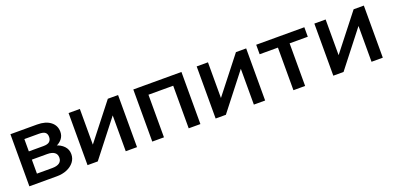

<svg xmlns="http://www.w3.org/2000/svg" viewBox="-4 -1113 3540 1728"><g transform="rotate(-20 1765.5 -249.5)"><path d="M73 0V-499H328Q409 -499 456 -463Q503 -427 503 -366Q503 -328 480.5 -299.5Q458 -271 420 -256L419 -265Q467 -252 497 -220.5Q527 -189 527 -144Q527 -101 501.5 -68.5Q476 -36 433 -18Q390 0 337 0ZM176 -28 118 -84H323Q368 -84 391.5 -101Q415 -118 415 -151Q415 -184 391.5 -201Q368 -218 323 -218H129V-297H315Q357 -297 374.5 -313Q392 -329 392 -358Q392 -387 374.5 -401Q357 -415 315 -415H115L176 -473Z M630 0V-499H738V-144L730 -147L1006 -499H1104V0H996V-355L1003 -352L728 0Z M1250 0V-499H1711V0H1599V-481L1679 -408H1276L1362 -481V0Z M1857 0V-499H1965V-144L1957 -147L2233 -499H2331V0H2223V-355L2230 -352L1955 0Z M2602 0V-462H2714V0ZM2427 -408V-499H2888V-408Z M2984 0V-499H3092V-144L3084 -147L3360 -499H3458V0H3350V-355L3357 -352L3082 0Z"/></g></svg>

Font: Wix Madefor Display SemiBold
Style: Regular
Weight: 600
Designer: Dalton Maag Ltd
Foundry: Dalton Maag Ltd
Version: Version 3.100